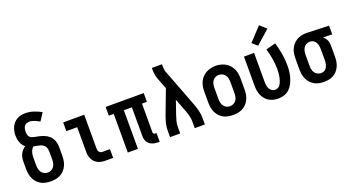

<svg xmlns="http://www.w3.org/2000/svg" viewBox="-53 -1372 3607 1980"><g transform="rotate(-20 1750.0 -381.5)"><path d="M250 8Q223 8 195.5 3Q168 -2 144 -15Q120 -28 101.5 -48.5Q83 -69 71.5 -93.5Q60 -118 55.5 -145.5Q51 -173 51 -200V-279Q51 -300 54.5 -321Q58 -342 67.5 -361Q77 -380 91 -396Q105 -412 123 -424Q108 -435 97 -451Q86 -467 79 -485Q72 -503 69 -522Q66 -541 66 -560Q66 -584 70.5 -607.5Q75 -631 85 -652.5Q95 -674 111 -692Q127 -710 148 -721.5Q169 -733 192.5 -738Q216 -743 239 -743Q285 -743 329 -728.5Q373 -714 412 -692L358 -608Q346 -615 333 -622Q320 -629 306.5 -634Q293 -639 278.5 -643Q264 -647 250 -647Q234 -647 218.5 -641Q203 -635 193.5 -622Q184 -609 181 -593Q178 -577 178 -561Q178 -546 181.5 -530Q185 -514 195.5 -502.5Q206 -491 221.5 -486Q237 -481 252.5 -478.5Q268 -476 283.5 -472.5Q299 -469 314.5 -465Q330 -461 344.5 -455Q359 -449 372.5 -441Q386 -433 398 -422.5Q410 -412 419 -399Q428 -386 434.5 -371.5Q441 -357 444.5 -341.5Q448 -326 448.5 -310.5Q449 -295 449 -279V-200Q449 -173 444.5 -145.5Q440 -118 428.5 -93.5Q417 -69 398.5 -48.5Q380 -28 356 -15Q332 -2 304.5 3Q277 8 250 8ZM250 -88Q270 -88 288.5 -97Q307 -106 318.5 -123Q330 -140 334 -160Q338 -180 338 -200V-279Q338 -296 335 -313Q332 -330 322.5 -344Q313 -358 298.5 -366.5Q284 -375 267.5 -379Q251 -383 234.5 -386Q218 -389 201 -392Q189 -382 181.5 -368.5Q174 -355 169.5 -340Q165 -325 163.5 -309.5Q162 -294 162 -279V-200Q162 -180 166 -160Q170 -140 181.5 -123Q193 -106 211.5 -97Q230 -88 250 -88Z M849 0Q828 0 807.5 -3.5Q787 -7 768.5 -16Q750 -25 735 -40Q720 -55 710.5 -74Q701 -93 697.5 -113.5Q694 -134 694 -155V-424H575V-520H806V-155Q806 -144 807.5 -134Q809 -124 814.5 -115Q820 -106 829.5 -101Q839 -96 849 -96H934V0Z M1425 8Q1409 8 1392.5 5.5Q1376 3 1360.5 -3Q1345 -9 1331.5 -19.5Q1318 -30 1309.5 -44.5Q1301 -59 1297.5 -75.5Q1294 -92 1294 -108V-424H1206V0H1095V-424H1041V-520H1459V-424H1405V-108Q1405 -104 1406.5 -100Q1408 -96 1410.5 -93Q1413 -90 1417 -89Q1421 -88 1425 -88H1442V8Z M1559 0V-74Q1559 -113 1568.5 -151.5Q1578 -190 1592 -227L1691 -489L1643 -615Q1633 -642 1629.5 -670.5Q1626 -699 1626 -728V-735H1737V-728Q1737 -708 1738.5 -688Q1740 -668 1747 -649L1908 -227Q1922 -190 1931.5 -151.5Q1941 -113 1941 -74V0H1830V-74Q1830 -104 1822.5 -134Q1815 -164 1804 -193L1747 -342L1696 -194Q1686 -165 1678 -135Q1670 -105 1670 -74V0Z M2250 8Q2223 8 2195.5 3Q2168 -2 2144 -15Q2120 -28 2101.5 -48.5Q2083 -69 2071.5 -93.5Q2060 -118 2055.5 -145.5Q2051 -173 2051 -200V-320Q2051 -347 2055.5 -374.5Q2060 -402 2071.5 -426.5Q2083 -451 2102 -471.5Q2121 -492 2145 -505Q2169 -518 2196 -524.5Q2223 -531 2250 -531Q2277 -531 2304 -524.5Q2331 -518 2355 -505Q2379 -492 2398 -471.5Q2417 -451 2428.5 -426.5Q2440 -402 2444.5 -374.5Q2449 -347 2449 -320V-200Q2449 -173 2444.5 -145.5Q2440 -118 2428.5 -93.5Q2417 -69 2398.5 -48.5Q2380 -28 2356 -15Q2332 -2 2304.5 3Q2277 8 2250 8ZM2250 -88Q2270 -88 2288.5 -97Q2307 -106 2318.5 -123Q2330 -140 2334 -160Q2338 -180 2338 -200V-320Q2338 -340 2334 -360.5Q2330 -381 2318.5 -397.5Q2307 -414 2288 -423Q2269 -432 2249 -432Q2229 -432 2210.5 -422.5Q2192 -413 2181 -396.5Q2170 -380 2166 -360Q2162 -340 2162 -320V-200Q2162 -180 2166 -160Q2170 -140 2181.5 -123Q2193 -106 2211.5 -97Q2230 -88 2250 -88Z M2746 8Q2719 8 2693 2Q2667 -4 2644.5 -17.5Q2622 -31 2605 -51.5Q2588 -72 2577.5 -96.5Q2567 -121 2563 -147.5Q2559 -174 2559 -200V-520H2670V-200Q2670 -181 2673 -162Q2676 -143 2685 -126.5Q2694 -110 2710.5 -99Q2727 -88 2745 -88Q2760 -88 2774 -94.5Q2788 -101 2797 -112.5Q2806 -124 2812 -137.5Q2818 -151 2822.5 -165.5Q2827 -180 2830 -194.5Q2833 -209 2834.5 -223.5Q2836 -238 2837 -253Q2838 -268 2838 -283Q2838 -340 2828 -397.5Q2818 -455 2802 -510L2908 -538Q2927 -476 2938 -412Q2949 -348 2949 -283Q2949 -250 2945.5 -217Q2942 -184 2932.5 -151.5Q2923 -119 2907.5 -89Q2892 -59 2868 -36Q2844 -13 2811.5 -2.5Q2779 8 2746 8ZM2735 -575 2679 -625 2815 -771 2885 -709Z M3249 8Q3222 8 3195 3Q3168 -2 3144 -15.5Q3120 -29 3101.5 -49Q3083 -69 3071.5 -94Q3060 -119 3055.5 -146Q3051 -173 3051 -200V-320Q3051 -346 3055 -372Q3059 -398 3069.5 -422Q3080 -446 3097 -466Q3114 -486 3136.5 -500Q3159 -514 3184 -521Q3209 -528 3235 -528Q3239 -528 3242.5 -528Q3246 -528 3250 -528L3493 -520V-424L3391 -427Q3403 -418 3413 -406Q3423 -394 3429.5 -380Q3436 -366 3438.5 -350.5Q3441 -335 3441 -320V-200Q3441 -173 3437 -146.5Q3433 -120 3422 -95.5Q3411 -71 3393.5 -50Q3376 -29 3352.5 -16Q3329 -3 3302.5 2.5Q3276 8 3249 8ZM3249 -88Q3262 -88 3274.5 -92Q3287 -96 3297 -104.5Q3307 -113 3313 -124.5Q3319 -136 3323 -148.5Q3327 -161 3328.5 -174Q3330 -187 3330 -200V-320Q3330 -339 3327 -357.5Q3324 -376 3315 -392.5Q3306 -409 3290.5 -420Q3275 -431 3256 -432H3250Q3248 -432 3246.5 -432Q3245 -432 3244 -432Q3224 -432 3207 -421.5Q3190 -411 3180 -394.5Q3170 -378 3166 -358.5Q3162 -339 3162 -320V-200Q3162 -180 3166 -160Q3170 -140 3181 -123.5Q3192 -107 3210.5 -97.5Q3229 -88 3249 -88Z"/></g></svg>

Font: Zed Mono
Style: Bold
Weight: 700
Monospace: yes
Designer: Belleve Invis
Foundry: Belleve Invis
Version: Version 1.0.0; ttfautohint (v1.8.4)